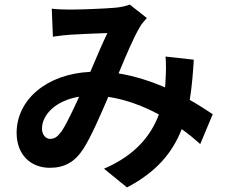

<svg xmlns="http://www.w3.org/2000/svg" viewBox="-20 -759 996 842"><path d="M250 -182.9C231.9 -158.7 219.1 -149.9 199.9 -149.9C180.8 -149.9 164.1 -168 164.1 -195C164.1 -253.9 221.9 -317.8 327.1 -334.9C300.1 -275.9 273.1 -218 250 -182.9ZM913 -258.2C884.9 -276.3 851.2 -299 812.1 -321C821 -375 826 -434.3 829.9 -497.2L706 -511C708.8 -481.2 708.1 -445 706 -408C706 -398.1 704.9 -387.1 703.8 -376.1C641.7 -402 573.9 -425.1 500 -437.1C533 -517 568.2 -599.1 593 -639.9C600.1 -653.1 610.8 -665.1 623.9 -680L549 -739C532 -731.9 508.2 -727.3 485.1 -725.1C441.1 -721.2 338.8 -717 285.9 -717C264.9 -717 231.9 -718 207 -720.9L212 -598C236.2 -601.9 270.2 -605.8 290.1 -606.9C333.1 -609.7 414.1 -612.9 451 -614C429 -568.9 402 -505 376.1 -443.9C185 -435 52.9 -322.1 52.9 -176.1C52.9 -80.3 115.1 -23.1 198.2 -23.1C263.1 -23.1 308.2 -48.7 345.2 -105.8C379.3 -158.7 419.7 -252.1 454.9 -334.2C534.8 -322.1 609.7 -293 676.8 -257.1C644.9 -171.2 579.2 -80.3 436.1 -19.2L536.9 62.9C663 -3.2 735.1 -85.9 777 -192.8C806.1 -171.9 833.8 -149.1 858 -127.1Z"/></svg>

Font: Karasuma Gothic
Style: Bold
Weight: 700
Designer: Rasmus Andersson / Ryoko Nishizuka
Foundry: Genbu
Version: Version 1.00